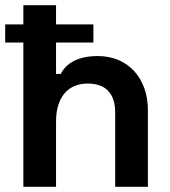

<svg xmlns="http://www.w3.org/2000/svg" viewBox="-20 -720 656 740"><path d="M70 0H196V-252C196 -344 241 -398 318 -398C386 -398 424 -361 424 -286V0H550V-296C550 -419 473 -504 357 -504C269 -504 230 -467 214 -435H196V-556H340V-626H196V-700H70V-626H0V-556H70Z"/></svg>

Font: Meta Space
Style: Bold
Weight: 700
Designer: Meta Pool / Florian Karsten
Foundry: Meta Pool / Florian Karsten
Version: Version 2.000;Glyphs 3.1.1 (3137)